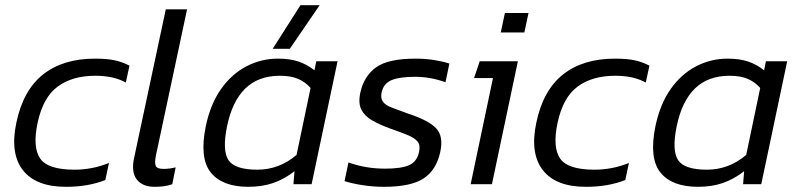

<svg xmlns="http://www.w3.org/2000/svg" viewBox="-20 -710 3074 740"><path d="M234 10Q118 10 68 -54.5Q18 -119 43 -237Q69 -362 146 -423Q223 -484 346 -484Q393 -484 422.5 -477.5Q452 -471 479 -457L465 -392Q441 -405 412 -411.5Q383 -418 347 -418Q259 -418 202.5 -376.5Q146 -335 125 -237Q105 -143 134.5 -99.5Q164 -56 267 -56Q336 -56 400 -82L386 -16Q352 -3 315 3.5Q278 10 234 10Z M576 10Q529 10 507 -18.5Q485 -47 497 -102L619 -674H701L581 -111Q575 -81 580.5 -70Q586 -59 611 -59Q633 -59 657 -65L644 0Q627 6 610 8Q593 10 576 10Z M1031 -522 1138 -690H1212L1097 -522ZM937 10Q837 10 792.5 -45Q748 -100 773 -223Q791 -309 832 -367Q873 -425 930 -454.5Q987 -484 1051 -484Q1097 -484 1130 -473Q1163 -462 1192 -439L1199 -474H1281L1181 0H1111L1115 -50Q1075 -19 1032.5 -4.5Q990 10 937 10ZM972 -56Q1013 -56 1051 -70Q1089 -84 1123 -113L1177 -371Q1158 -393 1130 -405.5Q1102 -418 1059 -418Q976 -418 925.5 -369Q875 -320 855 -223Q836 -130 860.5 -93Q885 -56 972 -56Z M1460 10Q1418 10 1376.5 3.5Q1335 -3 1308 -12L1323 -84Q1389 -60 1464 -60Q1527 -60 1557 -73.5Q1587 -87 1595 -124Q1601 -151 1589 -165Q1577 -179 1550 -190Q1523 -201 1480 -216Q1442 -230 1413.5 -246.5Q1385 -263 1372.5 -288Q1360 -313 1369 -354Q1383 -417 1429.5 -450.5Q1476 -484 1582 -484Q1620 -484 1654 -478.5Q1688 -473 1712 -465L1697 -393Q1639 -414 1580 -414Q1521 -414 1490 -401.5Q1459 -389 1451 -355Q1446 -332 1455.5 -318.5Q1465 -305 1489.5 -295.5Q1514 -286 1553 -272Q1630 -247 1660 -216.5Q1690 -186 1677 -125Q1662 -55 1613 -22.5Q1564 10 1460 10Z M1910 -585 1926 -660H2017L2001 -585ZM1794 0 1880 -409H1807L1829 -474H1976L1876 0Z M2238 10Q2122 10 2072 -54.5Q2022 -119 2047 -237Q2073 -362 2150 -423Q2227 -484 2350 -484Q2397 -484 2426.5 -477.5Q2456 -471 2483 -457L2469 -392Q2445 -405 2416 -411.5Q2387 -418 2351 -418Q2263 -418 2206.5 -376.5Q2150 -335 2129 -237Q2109 -143 2138.5 -99.5Q2168 -56 2271 -56Q2340 -56 2404 -82L2390 -16Q2356 -3 2319 3.5Q2282 10 2238 10Z M2670 10Q2570 10 2525.5 -45Q2481 -100 2506 -223Q2524 -309 2565 -367Q2606 -425 2663 -454.5Q2720 -484 2784 -484Q2830 -484 2863 -473Q2896 -462 2925 -439L2932 -474H3014L2914 0H2844L2848 -50Q2808 -19 2765.5 -4.5Q2723 10 2670 10ZM2705 -56Q2746 -56 2784 -70Q2822 -84 2856 -113L2910 -371Q2891 -393 2863 -405.5Q2835 -418 2792 -418Q2709 -418 2658.5 -369Q2608 -320 2588 -223Q2569 -130 2593.5 -93Q2618 -56 2705 -56Z"/></svg>

Font: Kanit Light
Style: Italic
Weight: 300
Italic angle: -12°
Designer: Katatrad Team
Foundry: CadsonDemak
Version: Version 2.000; ttfautohint (v1.8.3)